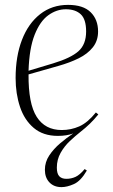

<svg xmlns="http://www.w3.org/2000/svg" viewBox="-20 -543 463 787"><path d="M44 -223Q44 -312 70 -379.5Q96 -447 144.5 -485Q193 -523 259 -523Q321 -523 351.5 -493Q382 -463 382 -414Q382 -376 360.5 -349Q339 -322 302.5 -304Q266 -286 220 -273L97 -238Q96 -118 130.5 -64Q165 -10 233 -10Q271 -10 305 -25Q339 -40 373 -82L383 -74Q366 -53 348.5 -36Q331 -19 308 -1Q289 14 266.5 35Q244 56 228.5 83.5Q213 111 213 144Q213 169 223 179.5Q233 190 252 190Q272 190 289.5 182Q307 174 327 150L336 156Q311 199 283 211.5Q255 224 232 224Q201 224 182.5 204.5Q164 185 164 153Q164 121 182 94Q200 67 226.5 44.5Q253 22 280 4Q254 14 217 14Q157 14 118.5 -18.5Q80 -51 62 -105Q44 -159 44 -223ZM97 -253 197 -283Q270 -305 301.5 -333Q333 -361 333 -414Q333 -464 311 -484.5Q289 -505 250 -505Q212 -505 178 -480.5Q144 -456 122 -400.5Q100 -345 97 -253Z"/></svg>

Font: Literata 72pt ExtraLight
Style: Italic
Weight: 200
Italic angle: -2°
Designer: Latin by Veronika Burian and Jose Scaglione. Greek by Irene Vlachou. Cyrillic by Vera Evstafieva
Foundry: TypeTogether
Version: Version 3.002